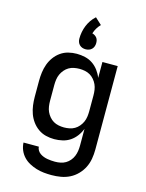

<svg xmlns="http://www.w3.org/2000/svg" viewBox="-143 -857 886 1165"><g transform="rotate(15 300.0 -274.5)"><path d="M297 223Q273 223 249 220.5Q225 218 202 211Q179 204 157.5 192.5Q136 181 119.5 163.5Q103 146 93.5 123.5Q84 101 83 76H179Q180 89 186.5 99.5Q193 110 203 117Q213 124 225 128.5Q237 133 249 135Q261 137 273 138Q285 139 297 139Q315 139 332 135.5Q349 132 363.5 123.5Q378 115 389.5 101.5Q401 88 407.5 72Q414 56 416.5 39Q419 22 419 5V-100Q410 -76 394 -54.5Q378 -33 356.5 -18.5Q335 -4 309 2Q283 8 257 8Q230 8 204 1.5Q178 -5 156 -20.5Q134 -36 118 -58Q102 -80 93 -105Q84 -130 80.5 -156.5Q77 -183 77 -210V-310Q77 -337 80.5 -363.5Q84 -390 93 -415Q102 -440 118 -462Q134 -484 156 -499.5Q178 -515 204 -521.5Q230 -528 257 -528Q283 -528 309 -522Q335 -516 356.5 -501.5Q378 -487 394 -465.5Q410 -444 419 -420V-520H515V5Q515 34 510 63Q505 92 492 118Q479 144 458 165.5Q437 187 411 200Q385 213 356 218Q327 223 297 223ZM296 -76Q313 -76 330.5 -79.5Q348 -83 362.5 -91.5Q377 -100 388.5 -113.5Q400 -127 407 -142.5Q414 -158 416.5 -175.5Q419 -193 419 -210V-310Q419 -327 416.5 -344.5Q414 -362 407 -377.5Q400 -393 388.5 -406.5Q377 -420 362.5 -428.5Q348 -437 330.5 -440.5Q313 -444 296 -444Q279 -444 261.5 -440.5Q244 -437 229.5 -428.5Q215 -420 203.5 -406.5Q192 -393 185 -377.5Q178 -362 175.5 -344.5Q173 -327 173 -310V-210Q173 -193 175.5 -175.5Q178 -158 185 -142.5Q192 -127 203.5 -113.5Q215 -100 229.5 -91.5Q244 -83 261.5 -79.5Q279 -76 296 -76ZM300 -568Q289 -568 279 -571.5Q269 -575 261.5 -582.5Q254 -590 250.5 -600Q247 -610 247 -621Q247 -642 251 -663Q255 -684 263 -703.5Q271 -723 283 -740.5Q295 -758 311 -772L352 -734Q339 -721 329.5 -705Q320 -689 315 -672Q323 -670 330.5 -665.5Q338 -661 343.5 -654Q349 -647 351 -638.5Q353 -630 353 -621Q353 -610 349.5 -600Q346 -590 338.5 -582.5Q331 -575 321 -571.5Q311 -568 300 -568Z"/></g></svg>

Font: Iosevka Medium Extended
Style: Regular
Weight: 500
Width: 7
Monospace: yes
Designer: Belleve Invis
Foundry: Belleve Invis
Version: Version 32.5.0; ttfautohint (v1.8.4)